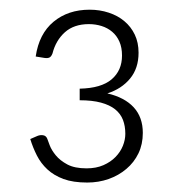

<svg xmlns="http://www.w3.org/2000/svg" viewBox="-20 -832 374 406"><path d="M44 -446ZM169.5 -811.5Q191 -811.5 210 -805.2Q229 -799 243 -787.2Q257 -775.5 265 -758.8Q273 -742 273 -720.5Q273 -687.5 255 -665.8Q237 -644 207 -634.5Q243.5 -626 262.8 -605Q282 -584 282 -551Q282 -527 272.8 -507.8Q263.5 -488.5 247.2 -474.8Q231 -461 209.8 -453.5Q188.5 -446 164.5 -446Q134.5 -446 114.2 -453.5Q94 -461 80.2 -473.8Q66.5 -486.5 58 -503.2Q49.5 -520 44 -538L59 -544.5Q65 -547 71.2 -546Q77.5 -545 80 -538.5Q81.5 -534.5 85.2 -524.5Q89 -514.5 98 -503.5Q107 -492.5 122.5 -484.2Q138 -476 163 -476Q183.5 -476 198.8 -482.8Q214 -489.5 224.2 -500Q234.5 -510.5 239.8 -523.5Q245 -536.5 245 -549Q245 -565.5 240 -578.5Q235 -591.5 223.5 -600.8Q212 -610 193.5 -615Q175 -620 148.5 -620V-644.5Q194 -645.5 216 -664.2Q238 -683 238 -714.5Q238 -731.5 232.5 -744Q227 -756.5 217.2 -764.8Q207.5 -773 194.8 -777Q182 -781 168 -781Q136.5 -781 117.2 -763.8Q98 -746.5 91 -719Q88.5 -712.5 84.8 -710.5Q81 -708.5 74 -709.5L55.5 -712.5Q62.5 -760.5 93.2 -786Q124 -811.5 169.5 -811.5Z"/></svg>

Font: Lato Light
Style: Regular
Weight: 300
Designer: Lukasz Dziedzic
Foundry: tyPoland Lukasz Dziedzic
Version: Version 2.007; 2014-02-27